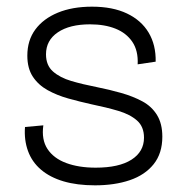

<svg xmlns="http://www.w3.org/2000/svg" viewBox="-20 -544 556 576"><path d="M265 12Q211 12 170.5 0Q130 -12 103 -35Q76 -58 64 -91Q52 -124 55 -163L110 -168Q104 -125 122.5 -97Q141 -69 178.5 -55Q216 -41 267 -41Q337 -41 374.5 -65Q412 -89 412 -131Q412 -164 391 -182.5Q370 -201 334.5 -211.5Q299 -222 255 -231Q219 -239 185 -248.5Q151 -258 123 -273.5Q95 -289 78.5 -314Q62 -339 62 -377Q62 -423 86 -455.5Q110 -488 153.5 -506Q197 -524 256 -524Q318 -524 361 -503.5Q404 -483 426 -446Q448 -409 447 -359L393 -351Q395 -392 377 -418.5Q359 -445 326.5 -458Q294 -471 250 -471Q189 -471 153.5 -447Q118 -423 118 -381Q118 -348 139 -329.5Q160 -311 194 -301Q228 -291 269 -283Q309 -275 344 -265Q379 -255 407 -240Q435 -225 451 -199Q467 -173 467 -134Q467 -84 441 -51.5Q415 -19 369.5 -3.5Q324 12 265 12Z"/></svg>

Font: Bricolage Grotesque ExtraLight
Style: Regular
Weight: 250
Designer: Mathieu Triay
Foundry: Atelier Triay
Version: Version 1.000;gftools[0.9.30]